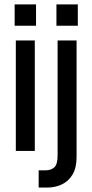

<svg xmlns="http://www.w3.org/2000/svg" viewBox="-20 -683 417 869"><path d="M155 87.9V165.9H194.6Q229.7 165.9 259.9 151.7Q290 137.5 308.3 107.1Q326.6 76.8 326.6 27.5V-500H240.7V21.9Q240.7 61.1 225.7 74.5Q210.6 87.9 186.1 87.9ZM235.4 -663.1V-566.6H332.2V-663.1ZM46.3 -663.1V-566.6H143.1V-663.1ZM51.6 -500V0H137.5V-500Z"/></svg>

Font: Overused Grotesk Light
Style: Regular
Weight: 300
Designer: RandomMaerks
Version: Version 0.005